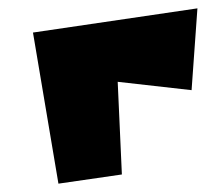

<svg xmlns="http://www.w3.org/2000/svg" viewBox="-20 -456 528 460"><path d="M59 -378 120 -16 272 -38 262 -260 439 -240 453 -436Z"/></svg>

Font: Super Mario
Style: Regular
Weight: 400
Version: Version 1.0